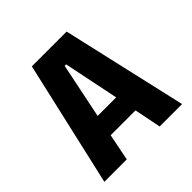

<svg xmlns="http://www.w3.org/2000/svg" viewBox="-181 -856 1011 1011"><g transform="rotate(-45 325.0 -350.0)"><path d="M615.5 0H448.5L418.5 -150H233.5L203.5 0H36.5L196.5 -700H455.5ZM320.5 -579.5 257 -270.5H395L331.5 -579.5Z"/></g></svg>

Font: Trispace
Style: Bold
Weight: 700
Designer: Tyler Finck
Foundry: Etcetera Type Company
Version: Version 1.210; ttfautohint (v1.8.3)